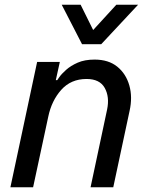

<svg xmlns="http://www.w3.org/2000/svg" viewBox="-20 -792 628 812"><path d="M327 -605 241 -772H321L374 -665L472 -772H564L408 -605ZM24 0 137 -530H233L216 -453H222Q222 -453 231 -466Q240 -479 259.5 -496.5Q279 -514 308.5 -527Q338 -540 380 -540Q439 -540 476 -510Q513 -480 527 -430.5Q541 -381 528 -323L459 0H363L433 -329Q444 -382 423 -420Q402 -458 346 -458Q280 -458 239 -412Q198 -366 184 -298L120 0Z"/></svg>

Font: Be Vietnam Pro
Style: Italic
Weight: 400
Italic angle: -12°
Designer: Lam Bao, Tony Le, Vietanh Nguyen
Foundry: Yellow Type Foundry
Version: Version 1.002; ttfautohint (v1.8.3)